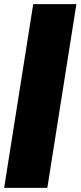

<svg xmlns="http://www.w3.org/2000/svg" viewBox="-35 -725 388 925"><path d="M-15 180 125 -705H333L193 180Z"/></svg>

Font: Winston Black
Style: Italic
Weight: 900
Italic angle: -9°
Designer: Original fonts by Vernon Adams / Changes by Cristiano Sobral
Foundry: VOriginal fonts by Vernon Adams / Changes by Cristiano Sobral
Version: Version 2.503;July 17, 2020;FontCreator 13.0.0.2655 64-bit